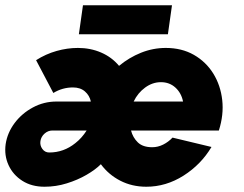

<svg xmlns="http://www.w3.org/2000/svg" viewBox="-56 -696 928 729"><path d="M113 13Q64 13 28.8 -9.5Q-6.5 -32 -23.5 -69Q-40.5 -106 -34.5 -149Q-28 -192 -0.5 -228.8Q27 -265.5 68.8 -288Q110.5 -310.5 158.5 -310.5H289Q284 -333.5 266.5 -348.8Q249 -364 221 -364Q181 -364 146.5 -343L81 -467.5Q118 -491 158.8 -502.5Q199.5 -514 240 -514Q287.5 -514 328 -496.5Q368.5 -479 396 -446Q434 -477.5 479.5 -495.8Q525 -514 573.5 -514Q634 -514 680 -487.8Q726 -461.5 753.8 -416.8Q781.5 -372 787.8 -316Q794 -260 775 -200.5H441.5Q448.5 -173.5 467.5 -155.2Q486.5 -137 522 -137Q543.5 -137 563.5 -147Q583.5 -157 599 -173.5L747 -138Q707.5 -71.5 641 -29.2Q574.5 13 499.5 13Q445 13 400.5 -10Q356 -33 327 -72.5Q306 -51.5 272.2 -32Q238.5 -12.5 197.5 0.2Q156.5 13 113 13ZM451.5 -310.5H639Q632.5 -343 610 -363.5Q587.5 -384 555 -384Q523 -384 495 -363.5Q467 -343 451.5 -310.5ZM131 -117Q186 -117 230 -152.5Q254.5 -171.5 273 -200.5H143Q126.5 -200.5 113.2 -188.8Q100 -177 97.5 -160.5Q95 -144 104.8 -130.5Q114.5 -117 131 -117ZM259 -676H597L581.5 -566H243.5Z"/></svg>

Font: Urbanist Black
Style: Italic
Weight: 900
Italic angle: -8°
Designer: Corey Hu
Foundry: Corey Hu
Version: Version 1.330; ttfautohint (v1.8.4.7-5d5b)